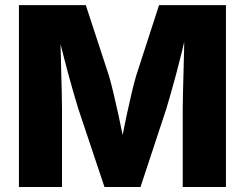

<svg xmlns="http://www.w3.org/2000/svg" viewBox="-20 -748 979 768"><path d="M55.7 0V-727.5H323.2L416 -444.3Q423.8 -418 433.8 -376Q443.8 -334 454.3 -285.9Q464.8 -237.8 473.6 -193.4Q482.4 -148.9 487.3 -117.2H453.6Q459 -148.4 467.5 -192.9Q476.1 -237.3 486.3 -285.4Q496.6 -333.5 506.6 -375.7Q516.6 -418 524.4 -444.3L616.2 -727.5H883.8V0H710.9V-313.5Q710.9 -337.9 711.9 -376Q712.9 -414.1 714.1 -459Q715.3 -503.9 716.3 -549.3Q717.3 -594.7 717.8 -633.8H729Q719.7 -590.8 708.5 -544.7Q697.3 -498.5 685.5 -454.8Q673.8 -411.1 663.3 -374.5Q652.8 -337.9 645.5 -313.5L542 0H397.9L293 -313.5Q285.6 -337.9 274.9 -374.3Q264.2 -410.6 252.4 -454.3Q240.7 -498 229 -544.2Q217.3 -590.3 207 -633.8H221.2Q221.7 -595.2 222.7 -550Q223.6 -504.9 224.9 -460Q226.1 -415 227.1 -376.7Q228 -338.4 228 -313.5V0Z"/></svg>

Font: Inter 16pt ExtraBold
Style: Regular
Weight: 800
Version: Version 4.001;git-66647c0bb